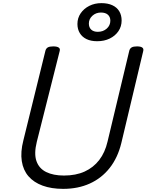

<svg xmlns="http://www.w3.org/2000/svg" viewBox="-20 -1186 935 1225"><path d="M383 19Q308 19 252 -1.5Q196 -22 162 -61Q128 -100 119 -158Q110 -216 129 -290L270 -863Q274 -877 285 -883.5Q296 -890 320 -890Q343 -890 354 -883Q365 -876 361 -861L215 -282Q196 -206 212.5 -158.5Q229 -111 274.5 -88.5Q320 -66 388 -66Q464 -66 520 -91.5Q576 -117 613 -165Q650 -213 666 -282L805 -863Q809 -877 820 -883.5Q831 -890 854 -890Q901 -890 894 -861L754 -273Q731 -179 679.5 -114Q628 -49 553 -15Q478 19 383 19ZM600 -923Q560 -923 532 -936.5Q504 -950 489 -975Q474 -1000 474 -1033Q474 -1071 494.5 -1101Q515 -1131 549.5 -1148.5Q584 -1166 627 -1166Q668 -1166 697 -1152.5Q726 -1139 741 -1114Q756 -1089 756 -1055Q756 -1017 735.5 -987Q715 -957 680 -940Q645 -923 600 -923ZM604 -983Q638 -983 661 -1003.5Q684 -1024 684 -1054Q684 -1078 668.5 -1092Q653 -1106 624 -1106Q592 -1106 569.5 -1085.5Q547 -1065 547 -1036Q547 -1011 562 -997Q577 -983 604 -983Z"/></svg>

Font: Playwrite IS
Style: Regular
Weight: 400
Designer: Veronika Burian, José Scaglione
Foundry: TypeTogether
Version: Version 1.002